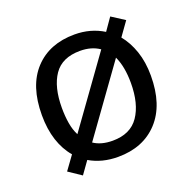

<svg xmlns="http://www.w3.org/2000/svg" viewBox="-110 -677 825 821"><g transform="rotate(-20 302.5 -266.5)"><path d="M551 -269Q551 -136 483.5 -63Q416 10 301 10Q228 10 172 -23L132 33L74 -6L119 -68Q88 -104 71.5 -154.5Q55 -205 55 -269Q55 -402 122 -474Q189 -546 304 -546Q377 -546 435 -510L474 -566L533 -528L488 -465Q517 -430 534 -380.5Q551 -331 551 -269ZM146 -269Q146 -231 151.5 -198.5Q157 -166 170 -141L390 -447Q354 -472 302 -472Q220 -472 183 -418Q146 -364 146 -269ZM460 -269Q460 -343 437 -392L217 -86Q251 -63 303 -63Q384 -63 422 -118.5Q460 -174 460 -269Z"/></g></svg>

Font: Noto Sans Tagalog
Style: Regular
Weight: 400
Designer: Monotype Design Team
Foundry: Monotype Imaging Inc.
Version: Version 2.001; ttfautohint (v1.8.4.7-5d5b)